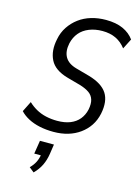

<svg xmlns="http://www.w3.org/2000/svg" viewBox="-143 -791 822 1140"><g transform="rotate(15 268.0 -221.0)"><path d="M232 9Q186 9 146.5 0.5Q107 -8 76 -24.5Q45 -41 25 -63L57 -127Q79 -106 106.5 -90.5Q134 -75 167 -67.5Q200 -60 236 -60Q283 -60 316.5 -73.5Q350 -87 371 -112.5Q392 -138 400 -174Q407 -210 399.5 -234.5Q392 -259 371 -274Q350 -289 315 -300L232 -323Q149 -346 122 -400Q95 -454 111 -528Q119 -571 142 -605.5Q165 -640 198 -664.5Q231 -689 273 -701.5Q315 -714 363 -714Q425 -714 468 -694.5Q511 -675 536 -640L504 -577Q478 -611 442.5 -628Q407 -645 359 -645Q315 -645 278.5 -630.5Q242 -616 219.5 -589Q197 -562 188 -524Q177 -472 196.5 -438Q216 -404 267 -390L350 -367Q433 -343 463.5 -295.5Q494 -248 478 -169Q469 -127 447.5 -94.5Q426 -62 393.5 -38.5Q361 -15 320.5 -3Q280 9 232 9ZM181 272 151 248Q172 227 183 204.5Q194 182 198 153L209 163H156L169 81H255L246 141Q240 180 224.5 212Q209 244 181 272Z"/></g></svg>

Font: Nunito Sans 10pt Condensed
Style: Italic
Weight: 400
Width: 3
Italic angle: -9°
Designer: Vernon Adams
Foundry: Vernon Adams
Version: Version 3.101;gftools[0.9.27]